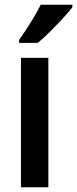

<svg xmlns="http://www.w3.org/2000/svg" viewBox="-20 -786 324 806"><path d="M183 0H68V-543H183ZM284 -756Q270 -737 244.5 -709.5Q219 -682 190.5 -653.5Q162 -625 139 -606H60V-618Q86 -655 110 -693.5Q134 -732 151 -766H284Z"/></svg>

Font: Noto Sans Gurmukhi Condensed SemiBold
Style: Regular
Weight: 600
Width: 3
Designer: Jelle Bosma - Monotype Design Team
Foundry: Monotype Imaging Inc.
Version: Version 2.004; ttfautohint (v1.8.4.7-5d5b)